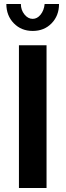

<svg xmlns="http://www.w3.org/2000/svg" viewBox="-20 -935 326 955"><path d="M74.2 0V-710H211.5V0ZM142.6 -841.2Q165.1 -841.2 182 -862.3Q199 -883.4 202 -915.1H273.6Q273.6 -857.3 236.8 -819.2Q199.9 -781.1 142.6 -781.1Q85.8 -781.1 48.7 -819.2Q11.6 -857.3 11.6 -915.1H83.8Q83.8 -885.4 101.5 -863.3Q119.3 -841.2 142.6 -841.2Z"/></svg>

Font: Raleway Thin
Style: Regular
Weight: 100
Designer: Matt McInerney, Pablo Impallari, Rodrigo Fuenzalida
Foundry: Matt McInerney, Pablo Impallari, Rodrigo Fuenzalida
Version: Version 4.026